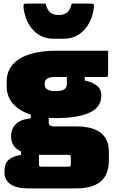

<svg xmlns="http://www.w3.org/2000/svg" viewBox="-20 -840 640 1060"><path d="M41 -88Q41 -126 65.5 -153Q90 -180 150 -187V-207Q88 -227 52.5 -266.5Q17 -306 17 -363V-390Q17 -447 51.5 -485Q86 -523 147.5 -541.5Q209 -560 289 -560H577V-426Q577 -415 566 -415H448V-395Q488 -388 513.5 -368Q539 -348 539 -316V-310Q539 -248 474.5 -218Q410 -188 287 -188Q267 -188 249 -189V-167Q249 -153 256 -147.5Q263 -142 283 -142H401Q581 -142 581 -2V45Q581 124 536 162Q491 200 401 200H132Q71 200 38 177Q5 154 5 114V101Q5 62 28.5 42Q52 22 96 15V-4Q65 -18 53 -40Q41 -62 41 -88ZM284 -337Q321 -337 335 -347Q349 -357 349 -374V-415H286Q255 -415 241 -406.5Q227 -398 227 -382V-372Q227 -359 235 -351Q249 -337 284 -337ZM206 80H361Q366 80 369 77Q371 75 371 69V26Q371 15 360 15H211Q203 15 195 15V69Q195 80 206 80ZM304 -757Q334 -757 351 -771.5Q368 -786 376 -820H484Q494 -820 497 -816Q500 -812 498 -798Q489 -722 444 -674Q399 -626 331 -626H277Q207 -626 163 -674Q119 -722 110 -798Q109 -812 111.5 -816Q114 -820 124 -820H232Q240 -786 257 -771.5Q274 -757 304 -757Z"/></svg>

Font: Recursive Mn Lnr St XBk
Style: Regular
Weight: 1000
Monospace: yes
Version: Version 1.079;hotconv 1.0.112;makeotfexe 2.5.65598; ttfautoh